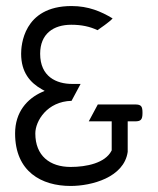

<svg xmlns="http://www.w3.org/2000/svg" viewBox="-20 -610 524 636"><path d="M214 6C283 6 391 -22 403 -107V-208H427C447 -208 452 -214 452 -236C452 -258 448 -264 427 -264H304L274 -208H350V-112L349 -110C328 -70 267 -57 214 -57C145 -57 97 -94 97 -168C97 -209 136 -274 217 -276L247 -332H219C167 -332 113 -356 113 -432C113 -498 157 -528 216 -528C250 -528 278 -522 303 -510C310 -515 344 -538 353 -549C315 -572 273 -590 217 -590C56 -590 50 -457 50 -432C50 -370 80 -336 119 -314L128 -309L119 -305C70 -283 30 -239 30 -168C30 -41 118 6 214 6Z"/></svg>

Font: Charger Pro
Style: LitNar
Weight: 300
Designer: Jasper
Foundry: Cannot Into Space Fonts
Version: Version 1.09